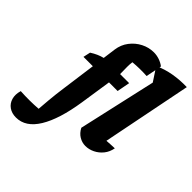

<svg xmlns="http://www.w3.org/2000/svg" viewBox="-384 -903 1260 1260"><g transform="rotate(45 246.5 -272.5)"><path d="M-26 199Q-65 199 -92 180Q-119 161 -128.5 128Q-138 95 -126 54Q-41 59 39 53Q43 2 46 -32.5Q49 -67 52.5 -96Q56 -125 61 -161L93 -396H6L17 -446Q62 -475 105 -485L117 -575Q124 -625 153 -663Q182 -701 224 -722.5Q266 -744 312 -744Q338 -744 363.5 -735.5Q389 -727 410 -711L388 -600Q354 -602 322.5 -601.5Q291 -601 258 -598Q255 -578 255 -553.5Q255 -529 256 -486H340L323 -396H243L210 -178Q182 4 122.5 101.5Q63 199 -26 199ZM576 -117Q569 -78 546.5 -50Q524 -22 492.5 -6.5Q461 9 428 9Q397 9 369.5 -7.5Q342 -24 325 -57L447 -598L386 -691Q441 -716 501.5 -726.5Q562 -737 626 -735L502 -113Q539 -116 576 -117Z"/></g></svg>

Font: Piazzolla ExtraBold
Style: Italic
Weight: 800
Italic angle: -11.3°
Designer: Juan Pablo del Peral
Foundry: Huerta Tipografica
Version: Version 1.330